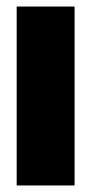

<svg xmlns="http://www.w3.org/2000/svg" viewBox="-20 -567 278 587"><path d="M31 0V-547H208V0Z"/></svg>

Font: Georama SemiCondensed ExtraBold
Style: Regular
Weight: 800
Width: 4
Designer: Jean-Baptiste Levee
Foundry: Production Type
Version: Version 1.000